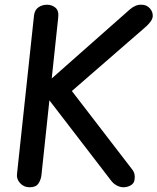

<svg xmlns="http://www.w3.org/2000/svg" viewBox="-20 -792 666 812"><path d="M578 -772Q600 -772 613.5 -757Q627 -742 626 -723Q625 -712 617 -701Q609 -690 598 -680L262 -388L162 -394L160 -426L529 -752Q553 -773 578 -772ZM503 0Q488 0 474 -7.5Q460 -15 450 -28L161 -404L159 -446L264 -433L537 -78Q547 -66 549 -54Q551 -42 549 -32Q547 -16 532.5 -8Q518 0 503 0ZM105 0Q81 0 65 -17.5Q49 -35 52 -57L124 -728Q127 -750 142.5 -761Q158 -772 179 -772Q200 -772 215 -759Q230 -746 226 -716L155 -49Q152 -29 141.5 -14.5Q131 0 105 0Z"/></svg>

Font: Edu NSW ACT Foundation SemiBold
Style: Regular
Weight: 600
Version: Version 1.003